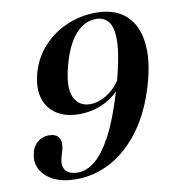

<svg xmlns="http://www.w3.org/2000/svg" viewBox="-81 -783 777 866"><g transform="rotate(-10 307.0 -350.0)"><path d="M200 12Q138.5 12 98 -8Q57.5 -28 39.5 -60Q21.5 -92 28.5 -128.5Q34 -164.5 57 -184.5Q80 -204.5 109.5 -204.5Q143.5 -204.5 156.2 -184.8Q169 -165 159.5 -130L150 -96.5Q139.5 -59 155.5 -37.8Q171.5 -16.5 213.5 -16.5Q252.5 -16.5 292 -49.2Q331.5 -82 369.8 -154.8Q408 -227.5 443.5 -347Q410 -312.5 363.2 -293.5Q316.5 -274.5 263.5 -274.5Q203 -274.5 161.5 -300.8Q120 -327 105 -376.2Q90 -425.5 109.5 -493.5Q128.5 -560 174 -609.2Q219.5 -658.5 282.5 -685.5Q345.5 -712.5 416 -712.5Q500.5 -712.5 550.2 -669Q600 -625.5 611 -544.5Q622 -463.5 589.5 -351.5Q555 -232.5 495.5 -151.5Q436 -70.5 360 -29.2Q284 12 200 12ZM251 -499Q225 -401.5 246.8 -356Q268.5 -310.5 319.5 -310.5Q356 -310.5 393.5 -332.8Q431 -355 457 -394Q486 -503 487.8 -566.5Q489.5 -630 469 -657.2Q448.5 -684.5 411 -684.5Q358.5 -684.5 317 -638Q275.5 -591.5 251 -499Z"/></g></svg>

Font: Fraunces 72pt S000 SemiBold
Style: Italic
Weight: 600
Italic angle: -16°
Version: Version 1.000; ttfautohint (v1.8.3)